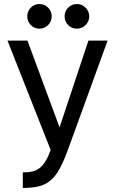

<svg xmlns="http://www.w3.org/2000/svg" viewBox="-20 -731 570 951"><path d="M93 123Q121 123 141.5 118Q162 113 177.5 100.5Q193 88 206 66.5Q219 45 231 12L17 -530H116L275 -100L418 -530H513L316 12Q295 69 275 105.5Q255 142 230 163Q205 184 172 192Q139 200 93 200ZM175 -589Q150 -589 132.5 -607Q115 -625 115 -650Q115 -675 132.5 -693Q150 -711 175 -711Q201 -711 218.5 -693Q236 -675 236 -650Q236 -625 218.5 -607Q201 -589 175 -589ZM361 -589Q335 -589 317.5 -607Q300 -625 300 -650Q300 -675 317.5 -693Q335 -711 361 -711Q386 -711 404 -693Q422 -675 422 -650Q422 -625 404 -607Q386 -589 361 -589Z"/></svg>

Font: Golos UI
Style: Regular
Weight: 400
Designer: A.Korolkova, Vitaly Kuzmin
Foundry: ParaType Ltd
Version: Version 2.000